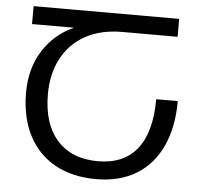

<svg xmlns="http://www.w3.org/2000/svg" viewBox="-52 -768 884 833"><g transform="rotate(5 390.5 -352.0)"><path d="M61 -338Q61 -443 110.5 -521Q160 -599 244 -636H61V-714H695V-636H454Q361 -636 294 -599Q227 -562 191.5 -495Q156 -428 156 -339Q156 -210 219.5 -139Q283 -68 397 -68Q510 -68 568 -141.5Q626 -215 626 -358H720Q720 -244 681.5 -161Q643 -78 570.5 -34Q498 10 396 10Q292 10 216.5 -32Q141 -74 101 -152.5Q61 -231 61 -338Z"/></g></svg>

Font: Noto Sans Georgian
Style: Regular
Weight: 400
Designer: Monotype Design team
Foundry: Monotype Imaging Inc.
Version: Version 1.000